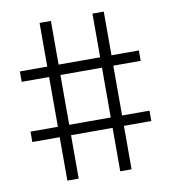

<svg xmlns="http://www.w3.org/2000/svg" viewBox="-77 -735 714 801"><g transform="rotate(-10 280.0 -334.0)"><path d="M532 -184H416V0H368V-184H192V0H144V-184H28V-228H144V-439H28V-483H144V-668H192V-483H368V-668H416V-483H532V-439H416V-228H532ZM368 -228V-439H192V-228Z"/></g></svg>

Font: TitilliumText
Style: Light
Weight: 300
Designer: Accademia di Belle Arti di Urbino and others
Foundry: Accademia di Belle Arti di Urbino and others.
Version: Version 60.001